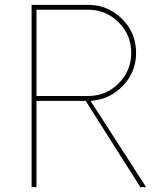

<svg xmlns="http://www.w3.org/2000/svg" viewBox="-20 -770 651 790"><path d="M352.5 -355 581.2 0H557.5L332.5 -355H130V0H110V-750H342.5Q423.8 -750 481.9 -692.5Q540 -635 540 -552.5Q540 -473.8 485.6 -416.9Q431.2 -360 352.5 -355ZM130 -375H342.5Q416.2 -375 468.1 -426.9Q520 -478.8 520 -552.5Q520 -626.2 468.1 -678.1Q416.2 -730 342.5 -730H130Z"/></svg>

Font: Now Thin
Style: Regular
Weight: 250
Designer: Alfredo Marco Pradil
Foundry: Alfredo Marco Pradil
Version: Version 1.002;PS 001.002;hotconv 1.0.88;makeotf.lib2.5.64775